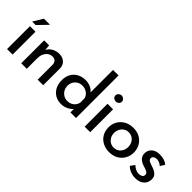

<svg xmlns="http://www.w3.org/2000/svg" viewBox="80 -1623 2479 2479"><g transform="rotate(45 1319.5 -383.5)"><path d="M79 -418H180V0H79ZM250 -614 120 -480H57L138 -614Z M429 -418 436 -340Q457 -383 501 -408.5Q545 -434 603 -434Q662 -434 700 -399.5Q738 -365 739 -309V0H638V-274Q637 -306 619 -326.5Q601 -347 563 -348Q510 -348 474.5 -304Q439 -260 439 -191V0H338V-418Z M1069 10Q1010 10 963 -17.5Q916 -45 889 -96Q862 -147 862 -215Q862 -285 891 -334Q920 -383 969.5 -409Q1019 -435 1081 -435Q1127 -435 1169.5 -417Q1212 -399 1237 -366V-777H1338V0H1236V-61Q1206 -30 1163.5 -10Q1121 10 1069 10ZM1100 -75Q1153 -75 1188.5 -102.5Q1224 -130 1236 -176V-259Q1225 -301 1187.5 -328Q1150 -355 1100 -355Q1064 -355 1033 -337.5Q1002 -320 983.5 -288.5Q965 -257 965 -216Q965 -177 983.5 -145Q1002 -113 1033 -94Q1064 -75 1100 -75Z M1496 -418H1597V0H1496ZM1491 -568Q1491 -591 1509.5 -607Q1528 -623 1550 -623Q1572 -623 1590 -607Q1608 -591 1608 -568Q1608 -543 1590 -528Q1572 -513 1550 -513Q1528 -513 1509.5 -528Q1491 -543 1491 -568Z M1719 -213Q1719 -276 1749 -326.5Q1779 -377 1832 -406Q1885 -435 1953 -435Q2022 -435 2073.5 -406Q2125 -377 2153.5 -326.5Q2182 -276 2182 -213Q2182 -150 2153 -99.5Q2124 -49 2072.5 -19.5Q2021 10 1951 10Q1885 10 1832.5 -17Q1780 -44 1749.5 -94.5Q1719 -145 1719 -213ZM1821 -212Q1821 -173 1838 -141.5Q1855 -110 1884.5 -91.5Q1914 -73 1950 -73Q2007 -73 2043.5 -113Q2080 -153 2080 -212Q2080 -271 2043.5 -311.5Q2007 -352 1950 -352Q1913 -352 1884 -333Q1855 -314 1838 -282Q1821 -250 1821 -212Z M2425 9Q2379 9 2337 -7.5Q2295 -24 2266 -55L2309 -113Q2335 -88 2363.5 -75Q2392 -62 2417 -62Q2446 -62 2468 -73.5Q2490 -85 2490 -112Q2490 -134 2475.5 -146Q2461 -158 2439 -166Q2417 -174 2392 -181Q2285 -216 2285 -304Q2285 -337 2301.5 -366.5Q2318 -396 2352 -414.5Q2386 -433 2436 -433Q2480 -433 2515 -422.5Q2550 -412 2580 -387L2541 -326Q2523 -344 2498.5 -353.5Q2474 -363 2454 -364Q2427 -364 2407 -351.5Q2387 -339 2387 -318Q2386 -290 2410 -277.5Q2434 -265 2465 -255Q2469 -254 2473.5 -252.5Q2478 -251 2483 -249Q2529 -234 2559.5 -208Q2590 -182 2590 -132Q2590 -94 2572 -62Q2554 -30 2517.5 -10.5Q2481 9 2425 9Z"/></g></svg>

Font: Reem Kufi Ink
Style: Regular
Weight: 400
Designer: Khaled Hosny
Version: Version 1.7